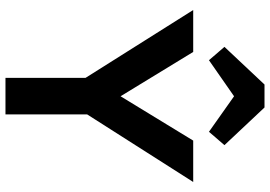

<svg xmlns="http://www.w3.org/2000/svg" viewBox="-166 -844 1010 719"><g transform="rotate(90 339.5 -485.0)"><path d="M272 0H409V-306L662 -703H507L341 -431L175 -703H18L272 -300ZM156 -820 206 -762 341 -856 474 -762 524 -820 383 -970H297Z"/></g></svg>

Font: MV Cash SemiBold
Style: Regular
Weight: 600
Designer: Rodrigo Fuenzalida
Foundry: fragTYPE
Version: Version 1.100;Glyphs 3.1.2 (3151)